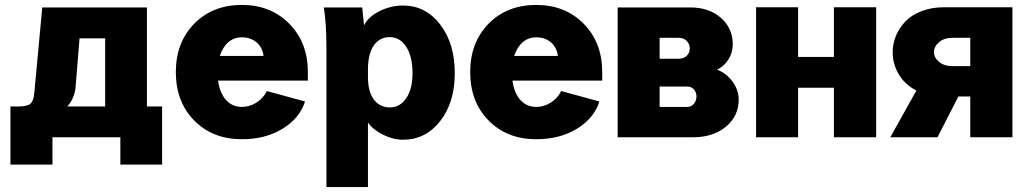

<svg xmlns="http://www.w3.org/2000/svg" viewBox="-20 -552 4141 772"><path d="M149.9 -522H570.8V-124H631.8V109.9H463.9V0H190.9V109.9H22V-124H55.2Q88.9 -124 102.1 -134.8Q115.2 -145.5 118.2 -181.2ZM284.2 -206.1Q281.2 -158.7 251 -124H402.8V-397.9H299.8Z M687 -262.2Q687 -381.3 761 -456.8Q835 -532.2 952.6 -532.2Q1068.8 -532.2 1143.3 -456.5Q1217.8 -380.9 1217.8 -262.2V-228H856.9Q863.8 -177.7 888.9 -149.9Q914.1 -122.1 952.6 -122.1Q983.4 -122.1 1011 -139.4Q1038.6 -156.7 1052.7 -186L1206.5 -144Q1185.1 -76.7 1116.2 -34.4Q1047.4 7.8 952.6 7.8Q835 7.8 761 -67.4Q687 -142.6 687 -262.2ZM952.6 -401.9Q920.9 -401.9 898.2 -382.3Q875.5 -362.8 863.8 -327.1H1039.6Q1035.6 -360.8 1012 -381.3Q988.3 -401.9 952.6 -401.9Z M1459.5 -59.1V200.2H1292.5V-359.9Q1292.5 -462.9 1281.7 -522H1436.5Q1437 -515.6 1439.7 -489.5Q1442.4 -463.4 1443.8 -450.2Q1460.9 -484.9 1506.1 -507.3Q1551.3 -529.8 1600.6 -529.8Q1691.4 -529.8 1750 -453.4Q1808.6 -377 1808.6 -257.8Q1808.6 -140.1 1750 -65.2Q1691.4 9.8 1600.6 9.8Q1560.5 9.8 1520.3 -10.3Q1480 -30.3 1459.5 -59.1ZM1459.5 -272V-242.2Q1459.5 -183.1 1483.4 -151.6Q1507.3 -120.1 1546.9 -120.1Q1588.4 -120.1 1613.5 -157.2Q1638.7 -194.3 1638.7 -257.8Q1638.7 -324.2 1613.5 -363.5Q1588.4 -402.8 1546.9 -402.8Q1506.3 -402.8 1482.9 -369.1Q1459.5 -335.4 1459.5 -272Z M1870.6 -262.2Q1870.6 -381.3 1944.6 -456.8Q2018.6 -532.2 2136.2 -532.2Q2252.4 -532.2 2326.9 -456.5Q2401.4 -380.9 2401.4 -262.2V-228H2040.5Q2047.4 -177.7 2072.5 -149.9Q2097.7 -122.1 2136.2 -122.1Q2167 -122.1 2194.6 -139.4Q2222.2 -156.7 2236.3 -186L2390.1 -144Q2368.7 -76.7 2299.8 -34.4Q2231 7.8 2136.2 7.8Q2018.6 7.8 1944.6 -67.4Q1870.6 -142.6 1870.6 -262.2ZM2136.2 -401.9Q2104.5 -401.9 2081.8 -382.3Q2059.1 -362.8 2047.4 -327.1H2223.1Q2219.2 -360.8 2195.6 -381.3Q2171.9 -401.9 2136.2 -401.9Z M2463.4 -522H2756.3Q2831.1 -522 2878.7 -480.2Q2926.3 -438.5 2926.3 -374Q2926.3 -340.8 2908.9 -313Q2891.6 -285.2 2863.3 -272Q2901.9 -256.8 2926 -223.1Q2950.2 -189.5 2950.2 -151.9Q2950.2 -85 2898.7 -42.5Q2847.2 0 2766.1 0H2463.4ZM2632.3 -204.1V-122.1H2743.2Q2758.8 -122.1 2769.5 -134Q2780.3 -146 2780.3 -164.1Q2780.3 -181.6 2769.8 -192.9Q2759.3 -204.1 2743.2 -204.1ZM2632.3 -399.9V-315.9H2709.5Q2728.5 -315.9 2741 -327.4Q2753.4 -338.9 2753.4 -356.9Q2753.4 -375.5 2740.7 -387.7Q2728 -399.9 2709.5 -399.9Z M3020 -522.9H3189V-323.2H3333V-522.9H3502.9V0H3333V-199.2H3189V0H3020Z M4050.8 0H3881.3V-164.1H3833.5L3749.5 0H3559.6L3664.6 -188Q3618.2 -211.9 3593.8 -253.2Q3569.3 -294.4 3569.3 -341.8Q3569.3 -376.5 3582.5 -408.2Q3595.7 -439.9 3620.4 -465.8Q3645 -491.7 3685.5 -507.3Q3726.1 -522.9 3776.4 -522.9H4050.8ZM3881.3 -286.1V-399.9H3810.5Q3775.9 -399.9 3755.6 -382.3Q3735.4 -364.7 3735.4 -341.8Q3735.4 -320.3 3755.9 -303.2Q3776.4 -286.1 3810.5 -286.1Z"/></svg>

Font: LT Superior Black
Style: Regular
Weight: 900
Designer: Daniel Lyons
Foundry: LyonsType
Version: Version 2.005